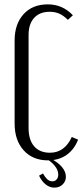

<svg xmlns="http://www.w3.org/2000/svg" viewBox="-20 -727 384 880"><path d="M47 -541Q47 -617 88 -662Q129 -707 199 -707Q267 -707 314 -657L291 -636Q271 -656 251.5 -664.5Q232 -673 208 -673Q162 -673 136.5 -645Q111 -617 111 -567V-140Q111 -86 136.5 -56.5Q162 -27 209 -27Q276 -27 309 -99L338 -87Q320 -41 284.5 -16.5Q249 8 200 8Q130 8 88.5 -38Q47 -84 47 -161ZM177 68Q185 83 195.5 93.5Q206 104 220 104Q232 104 239.5 95.5Q247 87 247 73Q247 53 231 33Q215 13 188 -2H209Q245 16 263.5 38Q282 60 282 83Q282 104 267 118.5Q252 133 229 133Q208 133 189.5 118.5Q171 104 159 78Z"/></svg>

Font: Moniqa Paragraph
Style: Regular
Weight: 400
Designer: Rajesh Rajput
Foundry: Rajesh Rajput
Version: Version 1.000